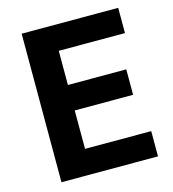

<svg xmlns="http://www.w3.org/2000/svg" viewBox="-105 -787 786 874"><g transform="rotate(-15 287.5 -350.0)"><path d="M77 -700H532V-581H220V-420H495V-300H220V-119H532V0H77Z"/></g></svg>

Font: Golos UI VF
Style: Regular
Weight: 400
Designer: A.Korolkova, Vitaly Kuzmin
Foundry: ParaType Ltd
Version: Version 2.000